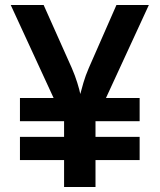

<svg xmlns="http://www.w3.org/2000/svg" viewBox="-20 -750 640 770"><path d="M60 -108V-201H237V-264H60V-357H195L23 -730H155L268 -477Q281 -447 290 -418Q299 -389 302 -373Q306 -389 314.5 -418Q323 -447 336 -477L447 -730H577L405 -357H540V-264H363V-201H540V-108H363V0H237V-108Z"/></svg>

Font: JetBrains Mono NL
Style: Bold
Weight: 700
Monospace: yes
Designer: Philipp Nurullin, Konstantin Bulenkov
Foundry: JetBrains
Version: Version 2.305; ttfautohint (v1.8.4.7-5d5b)